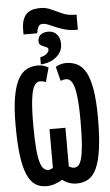

<svg xmlns="http://www.w3.org/2000/svg" viewBox="-68 -1113 665 1165"><g transform="rotate(-5 265.0 -530.0)"><path d="M108 -942Q108 -988 119.5 -1014Q131 -1040 149.5 -1052Q168 -1064 188 -1067Q208 -1070 225 -1070Q258 -1070 288.5 -1055.5Q319 -1041 353 -1026Q387 -1011 430 -1011H439V-919H432Q384 -919 344.5 -932.5Q305 -946 276.5 -959.5Q248 -973 230 -973Q211 -973 203.5 -960Q196 -947 191 -919H108ZM197 -772Q227 -779 239 -791.5Q251 -804 251 -815Q251 -824 242.5 -828.5Q234 -833 223 -837Q212 -841 203.5 -848Q195 -855 195 -869Q195 -896 212.5 -909.5Q230 -923 258 -923Q291 -923 310.5 -901Q330 -879 330 -842Q330 -795 292 -763.5Q254 -732 197 -729ZM166 10Q128 10 99.5 -8.5Q71 -27 51.5 -70.5Q32 -114 22 -188.5Q12 -263 12 -375Q12 -482 24.5 -550Q37 -618 59 -656Q81 -694 111 -709Q141 -724 178 -724Q199 -724 214 -719Q229 -714 242 -706L218 -619Q202 -627 182 -627Q161 -627 147 -603Q133 -579 126 -522Q119 -465 119 -366Q119 -276 124 -221Q129 -166 138 -137Q147 -108 159.5 -97.5Q172 -87 187 -87Q196 -87 202 -90.5Q208 -94 215 -97V-333H312V-97Q320 -93 327.5 -90Q335 -87 343 -87Q357 -87 368.5 -96.5Q380 -106 388.5 -134Q397 -162 402 -217Q407 -272 407 -364Q407 -465 399.5 -522Q392 -579 377.5 -602.5Q363 -626 343 -626Q331 -626 323.5 -624Q316 -622 308 -619L286 -706Q298 -713 313.5 -718.5Q329 -724 350 -724Q386 -724 416.5 -709Q447 -694 468.5 -656.5Q490 -619 502 -550.5Q514 -482 514 -374Q514 -262 503.5 -187.5Q493 -113 473 -69.5Q453 -26 422.5 -8Q392 10 351 10Q304 10 264 -20Q246 -8 220 1Q194 10 166 10Z"/></g></svg>

Font: Noto Sans Mono Condensed
Style: Bold
Weight: 700
Width: 3
Designer: Monotype Design Team
Foundry: Monotype Imaging Inc.
Version: Version 2.014